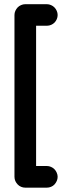

<svg xmlns="http://www.w3.org/2000/svg" viewBox="-20 -780 338 901"><path d="M200.2 -1Q210 -1 219.5 3.2Q229 7.3 235.6 14.2Q242.2 21 246.3 30.5Q250.5 40 250.5 49.8Q250.5 60.1 246.3 69.3Q242.2 78.6 235.6 85.7Q229 92.8 219.5 96.7Q210 100.6 200.2 100.6H98.1Q88.4 100.6 79.1 96.7Q69.8 92.8 63 85.7Q56.2 78.6 52 69.6Q47.9 60.5 47.9 49.8V-709.5Q47.9 -719.7 52 -729Q56.2 -738.3 62.7 -745.1Q69.3 -752 78.9 -756.1Q88.4 -760.3 98.1 -760.3H200.2Q210 -760.3 219.5 -756.1Q229 -752 235.6 -745.1Q242.2 -738.3 246.3 -729Q250.5 -719.7 250.5 -709.5Q250.5 -699.7 246.6 -690.4Q242.7 -681.2 236.1 -674.3Q229.5 -667.5 220 -663.3Q210.4 -659.2 200.2 -659.2H149.4V-1H174.8Z"/></svg>

Font: TGL 0-17
Style: Regular
Weight: 400
Designer: Peter Wiegel
Foundry: Peter Wiegel
Version: Version 1.003 2010